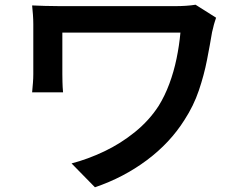

<svg xmlns="http://www.w3.org/2000/svg" viewBox="-20 -744 1040 813"><path d="M895 -669Q893 -663 889 -650.5Q885 -638 882.5 -626Q880 -614 878 -608Q869 -554 856.5 -490Q844 -426 822 -361Q800 -296 761 -236Q700 -139 601.5 -65.5Q503 8 382 49L283 -52Q352 -70 421.5 -103Q491 -136 551.5 -185Q612 -234 652 -296Q678 -338 697 -389Q716 -440 727.5 -495.5Q739 -551 744 -606Q731 -606 701.5 -606Q672 -606 631 -606Q590 -606 544 -606Q498 -606 451.5 -606Q405 -606 363.5 -606Q322 -606 290.5 -606Q259 -606 244 -606Q244 -597 244 -580Q244 -563 244 -542Q244 -521 244 -499.5Q244 -478 244 -460Q244 -442 244 -430Q244 -419 244.5 -397Q245 -375 247 -353H116Q118 -375 119.5 -393.5Q121 -412 121 -430Q121 -444 121 -472Q121 -500 121 -533Q121 -566 121 -595.5Q121 -625 121 -642Q121 -661 119.5 -681.5Q118 -702 116 -721Q140 -720 170 -719Q200 -718 234 -718Q242 -718 269.5 -718Q297 -718 336 -718Q375 -718 421.5 -718Q468 -718 514.5 -718Q561 -718 603.5 -718Q646 -718 677 -718Q708 -718 722 -718Q745 -718 767.5 -719.5Q790 -721 808 -724Z"/></svg>

Font: Noto Sans KR SemiBold
Style: Regular
Weight: 600
Designer: Ryoko NISHIZUKA  (kana, bopomofo & ideographs); Paul D. Hunt (Latin, Greek & Cyrillic); Sandoll Communications , Soo-you
Foundry: Adobe
Version: Version 2.004-H2;hotconv 1.0.118;makeotfexe 2.5.65603